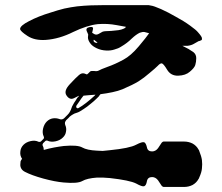

<svg xmlns="http://www.w3.org/2000/svg" viewBox="-20 -740 880 760"><path d="M768.6 -142.6Q768.6 -142.6 768.6 -142.6Q777.3 -121.1 779.3 -106.4Q780.3 -91.8 780.3 -89.8Q780.3 -87.9 779.3 -73.2Q778.3 -58.6 768.6 -37.1Q767.6 -35.2 767.6 -34.2Q766.6 -33.2 765.6 -31.2Q757.8 -16.6 742.2 -7.8Q726.6 0 709 0Q682.6 0 627.9 0Q626 0 623 -2Q621.1 -2.9 619.1 -5.9Q614.3 -13.7 605.5 -26.4Q595.7 -39.1 582 -39.1Q564.5 -39.1 561.5 -22.5Q558.6 -5.9 550.8 -2.9Q543 0 518.6 -13.7Q493.2 -26.4 415 -35.2Q399.4 -36.1 386.7 -37.1Q374 -37.1 364.3 -37.1Q324.2 -34.2 305.7 -23.4Q287.1 -12.7 232.4 -17.6Q198.2 -20.5 151.4 -33.2Q105.5 -45.9 79.1 -59.6Q69.3 -64.5 64.5 -72.3Q59.6 -81.1 60.5 -89.8Q60.5 -95.7 61.5 -101.6Q63.5 -106.4 67.4 -111.3Q58.6 -124 60.5 -139.6Q61.5 -155.3 73.2 -167Q84 -177.7 101.6 -181.6Q119.1 -185.5 132.8 -178.7Q135.7 -177.7 138.7 -178.7Q140.6 -178.7 142.6 -180.7Q145.5 -183.6 151.4 -189.5Q153.3 -191.4 154.3 -194.3Q154.3 -196.3 153.3 -199.2Q146.5 -212.9 150.4 -230.5Q154.3 -248 165 -258.8Q175.8 -269.5 189.5 -271.5Q203.1 -273.4 215.8 -268.6Q220.7 -266.6 225.6 -267.6Q230.5 -268.6 234.4 -272.5Q239.3 -277.3 248 -286.1Q253.9 -292 256.8 -297.9Q260.7 -304.7 262.7 -311.5Q264.6 -318.4 269.5 -326.2Q273.4 -334 279.3 -341.8Q282.2 -346.7 285.2 -351.6Q289.1 -356.4 293 -360.4Q292 -360.4 291 -360.4Q291 -360.4 291 -360.4Q291 -360.4 273.4 -351.6Q255.9 -342.8 243.2 -362.3Q231.4 -379.9 255.9 -406.2Q280.3 -432.6 292 -442.4Q302.7 -452.1 313.5 -449.2Q323.2 -445.3 324.2 -445.3Q324.2 -445.3 329.1 -449.2Q334 -454.1 336.9 -457Q340.8 -460 352.5 -459Q364.3 -457 371.1 -460.9Q377 -464.8 406.2 -475.6Q434.6 -485.4 468.8 -503.9Q498 -519.5 529.3 -556.6Q560.5 -593.8 570.3 -608.4Q559.6 -611.3 551.8 -613.3Q543.9 -614.3 533.2 -610.4Q518.6 -603.5 501 -586.9Q483.4 -569.3 460 -555.7Q448.2 -547.9 432.6 -543.9Q418 -539.1 400.4 -540Q379.9 -541 363.3 -548.8Q346.7 -556.6 338.9 -566.4Q328.1 -580.1 328.1 -591.8Q329.1 -603.5 329.1 -603.5Q329.1 -603.5 323.2 -617.2Q318.4 -629.9 335 -632.8Q351.6 -635.7 347.7 -623Q344.7 -610.4 344.7 -610.4Q344.7 -610.4 352.5 -605.5Q360.4 -600.6 370.1 -605.5Q378.9 -610.4 385.7 -614.3Q393.6 -617.2 411.1 -617.2Q418.9 -617.2 434.6 -619.1Q450.2 -620.1 460 -623Q472.7 -627 475.6 -629.9Q478.5 -633.8 478.5 -633.8Q478.5 -633.8 441.4 -640.6Q405.3 -647.5 367.2 -644.5Q324.2 -639.6 269.5 -613.3Q214.8 -585.9 161.1 -582Q117.2 -579.1 88.9 -597.7Q60.5 -616.2 59.6 -625Q59.6 -626 59.6 -626Q60.5 -638.7 94.7 -656.2Q131.8 -675.8 180.7 -690.4Q207 -699.2 234.4 -706.1Q261.7 -711.9 285.2 -714.8Q313.5 -717.8 339.8 -718.8Q366.2 -719.7 390.6 -719.7Q406.2 -719.7 427.7 -719.7Q449.2 -719.7 471.7 -719.7Q504.9 -719.7 532.2 -719.7Q559.6 -719.7 560.5 -719.7Q563.5 -719.7 568.4 -719.7Q572.3 -718.8 578.1 -717.8Q587.9 -716.8 617.2 -704.1Q645.5 -691.4 675.8 -673.8Q707 -657.2 732.4 -638.7Q756.8 -621.1 763.7 -612.3Q779.3 -594.7 779.3 -588.9Q780.3 -583 777.3 -581.1Q775.4 -580.1 770.5 -578.1Q764.6 -577.1 762.7 -575.2Q759.8 -574.2 749 -567.4Q738.3 -560.5 721.7 -558.6Q715.8 -558.6 711.9 -558.6Q707 -558.6 702.1 -558.6Q713.9 -552.7 726.6 -545.9Q739.3 -538.1 746.1 -533.2Q756.8 -524.4 756.8 -509.8Q756.8 -495.1 752.9 -482.4Q749 -470.7 731.4 -456.1Q714.8 -441.4 685.5 -440.4Q656.2 -439.5 641.6 -463.9Q627 -488.3 620.1 -489.3Q613.3 -489.3 604.5 -479.5Q594.7 -469.7 572.3 -451.2Q549.8 -431.6 528.3 -418Q505.9 -404.3 464.8 -386.7Q448.2 -379.9 424.8 -375Q401.4 -370.1 377.9 -367.2Q374 -363.3 371.1 -358.4Q367.2 -354.5 363.3 -350.6Q352.5 -339.8 338.9 -329.1Q325.2 -317.4 311.5 -308.6Q303.7 -303.7 295.9 -298.8Q289.1 -294.9 282.2 -293Q274.4 -291 268.6 -287.1Q261.7 -283.2 255.9 -278.3Q252 -273.4 242.2 -264.6Q239.3 -260.7 237.3 -255.9Q236.3 -250 238.3 -245.1Q244.1 -232.4 241.2 -218.8Q239.3 -205.1 228.5 -195.3Q217.8 -184.6 200.2 -180.7Q182.6 -176.8 168.9 -182.6Q167 -184.6 164.1 -183.6Q161.1 -183.6 159.2 -181.6Q156.2 -178.7 150.4 -172.9Q149.4 -170.9 148.4 -168Q147.5 -165 149.4 -163.1Q151.4 -159.2 152.3 -155.3Q152.3 -151.4 153.3 -146.5Q173.8 -152.3 194.3 -156.2Q215.8 -160.2 232.4 -162.1Q287.1 -167 305.7 -156.2Q324.2 -145.5 364.3 -143.6Q374 -142.6 386.7 -142.6Q399.4 -143.6 415 -145.5Q493.2 -153.3 518.6 -167Q543 -179.7 550.8 -176.8Q557.6 -173.8 561.5 -157.2Q564.5 -140.6 582 -140.6Q595.7 -140.6 605.5 -153.3Q614.3 -166 619.1 -173.8Q621.1 -176.8 623 -177.7Q625 -179.7 627.9 -179.7Q655.3 -179.7 709 -179.7Q726.6 -179.7 742.2 -171.9Q757.8 -163.1 765.6 -148.4Q766.6 -147.5 767.6 -145.5Q767.6 -144.5 768.6 -142.6ZM353.5 -573.2Q358.4 -570.3 362.3 -570.3Q366.2 -571.3 366.2 -571.3Q361.3 -575.2 351.6 -583Q351.6 -583 350.6 -580.1Q349.6 -576.2 353.5 -573.2ZM282.2 -321.3Q280.3 -316.4 283.2 -313.5Q287.1 -309.6 291 -312.5Q303.7 -319.3 321.3 -333Q338.9 -346.7 353.5 -360.4Q354.5 -361.3 355.5 -362.3Q356.4 -364.3 358.4 -365.2Q344.7 -364.3 332 -363.3Q320.3 -362.3 310.5 -361.3Q301.8 -350.6 294.9 -339.8Q287.1 -329.1 282.2 -321.3Z"/></svg>

Font: No Time for a New Roman
Style: XXL
Weight: 400
Monospace: yes
Designer: Arthur Shnapir
Foundry: Arthur Shnapir
Version: Version_01